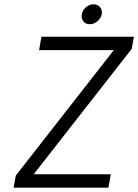

<svg xmlns="http://www.w3.org/2000/svg" viewBox="-20 -869 640 889"><path d="M396 -757Q377 -757 367.5 -768.5Q358 -780 358 -793Q358 -798 359 -803Q362 -822 378 -835.5Q394 -849 413 -849Q432 -849 442 -837Q452 -825 452 -811Q452 -807 451 -803Q447 -784 431 -770.5Q415 -757 396 -757ZM136 -62H493L482 0H43L53 -56L507 -637H161L172 -699H600L590 -643Z"/></svg>

Font: Fz Poppins Light
Style: Italic
Weight: 300
Italic angle: -10°
Designer: Ninad Kale (Devanagari), Jonny Pinhorn (Latin)
Foundry: Indian Type Foundry
Version: Vit hóa bi Vntype.Com & FontZin.Com